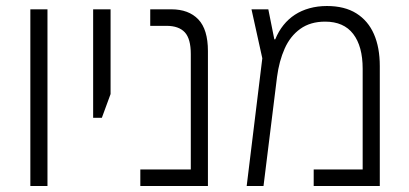

<svg xmlns="http://www.w3.org/2000/svg" viewBox="-20 -619 1360 639"><path d="M81 0V-588H138V0Z M290 -227V-588H348V-306L319 -227Z M447 0V-55H615V-439Q615 -490 595 -511.5Q575 -533 534 -533H480V-588H550Q608 -588 640 -554.5Q672 -521 672 -449V0Z M1068 -599Q1127 -599 1166 -574.5Q1205 -550 1224.5 -505.5Q1244 -461 1244 -399V0H1024V-55H1187V-390Q1187 -465 1155.5 -506Q1124 -547 1062 -547Q1013 -547 979.5 -523Q946 -499 927.5 -457.5Q909 -416 902 -363L857 0H801L853 -425L817 -588H873L893 -488H896Q907 -515 923.5 -535.5Q940 -556 961.5 -570Q983 -584 1010 -591.5Q1037 -599 1068 -599Z"/></svg>

Font: Noto Sans Hebrew SemiCondensed Light
Style: Regular
Weight: 300
Width: 4
Designer: Monotype Design Team
Foundry: Monotype Imaging Inc.
Version: Version 2.003